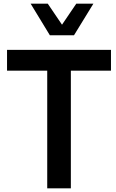

<svg xmlns="http://www.w3.org/2000/svg" viewBox="-20 -1020 631 1040"><path d="M250 -829.1 146 -1000H238.8L315.9 -886.2L393.1 -1000H485.8L380.9 -829.1ZM581.1 -637.2H363.8V0H235.8V-637.2H18.1V-750H581.1Z"/></svg>

Font: Oakes Grotesk
Style: SemiBold
Weight: 600
Designer: Samuel Oakes
Foundry: Samuel Oakes
Version: Version 1.0 | wf-rip DC20170320